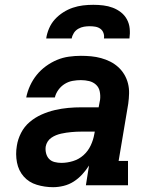

<svg xmlns="http://www.w3.org/2000/svg" viewBox="-20 -770 640 798"><path d="M201 8Q166 8 133 -2Q100 -12 78.5 -36.5Q57 -61 50.5 -95Q44 -129 50 -164Q54 -191 67.5 -217.5Q81 -244 103.5 -263Q126 -282 153 -294Q180 -306 208 -312.5Q236 -319 263.5 -321.5Q291 -324 319 -324H390L396 -356Q398 -373 394.5 -390Q391 -407 379 -418Q367 -429 350.5 -433Q334 -437 316 -437Q300 -437 282.5 -434Q265 -431 249.5 -421.5Q234 -412 223 -397Q212 -382 208 -365H89Q94 -390 105 -414Q116 -438 132.5 -458.5Q149 -479 171 -495Q193 -511 217 -521Q241 -531 266.5 -534.5Q292 -538 316 -538Q338 -538 359 -536Q380 -534 400 -528.5Q420 -523 438 -514Q456 -505 471 -491.5Q486 -478 496.5 -460.5Q507 -443 512 -423Q517 -403 516.5 -382Q516 -361 513 -339L473 -101H512V0H337L350 -82Q338 -63 322 -45.5Q306 -28 286.5 -15.5Q267 -3 244.5 2.5Q222 8 201 8ZM235 -93Q259 -93 283.5 -100.5Q308 -108 327 -125Q346 -142 357 -165.5Q368 -189 372 -213L374 -223H319Q308 -223 297.5 -222.5Q287 -222 276.5 -221Q266 -220 255.5 -218.5Q245 -217 234 -214.5Q223 -212 213 -208Q203 -204 193.5 -197.5Q184 -191 178 -181.5Q172 -172 170 -161Q168 -147 171.5 -133Q175 -119 184 -109.5Q193 -100 207 -96.5Q221 -93 235 -93ZM172 -610Q175 -631 184 -652Q193 -673 208 -689.5Q223 -706 242.5 -718.5Q262 -731 283 -738Q304 -745 325 -747.5Q346 -750 368 -750Q389 -750 409.5 -747.5Q430 -745 448.5 -738Q467 -731 482.5 -719Q498 -707 507.5 -689.5Q517 -672 519 -651.5Q521 -631 518 -610H412Q414 -622 410 -633Q406 -644 397 -650.5Q388 -657 376.5 -659Q365 -661 353 -661Q341 -661 329 -659Q317 -657 305.5 -650.5Q294 -644 287 -633Q280 -622 278 -610Z"/></svg>

Font: Iosevka Slab Extended Oblique
Style: Bold
Weight: 700
Width: 7
Italic angle: -9°
Monospace: yes
Designer: Belleve Invis
Foundry: Belleve Invis
Version: Version 11.1.1; ttfautohint (v1.8.3)